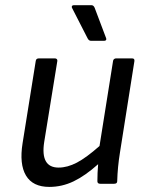

<svg xmlns="http://www.w3.org/2000/svg" viewBox="-20 -715 571 747"><path d="M334 -556.2Q325.7 -556.2 320.8 -565.9L259.8 -685.1Q258.3 -689 260.3 -691.9Q262.2 -694.8 267.1 -694.8H335.9Q343.8 -694.8 348.1 -685.1L393.1 -565.9Q394.5 -561.5 392.3 -558.8Q390.1 -556.2 384.8 -556.2ZM171.9 12.2Q107.4 12.2 81.1 -32Q54.7 -76.2 67.9 -158.2L119.1 -478Q120.6 -487.8 130.9 -487.8H193.8Q198.2 -487.8 200.9 -485.1Q203.6 -482.4 203.1 -478L151.9 -162.1Q136.7 -63 208 -63Q242.2 -63 279.1 -82.3Q315.9 -101.6 367.2 -147L419.9 -478Q420.4 -482.4 423.8 -485.1Q427.2 -487.8 431.2 -487.8H494.1Q504.4 -487.8 502.9 -477.1L446.8 -122.1Q437.5 -64.9 436 -9.8Q436 0 423.8 0H370.1Q358.9 0 358.9 -9.8Q358.9 -42 361.8 -76.2Q311.5 -31.2 266.4 -9.5Q221.2 12.2 171.9 12.2Z"/></svg>

Font: Sofia Sans
Style: Italic
Weight: 400
Italic angle: -9°
Designer: Botio Nikoltchev, Ani Petrova
Foundry: lettersoup
Version: Version 4.100